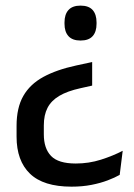

<svg xmlns="http://www.w3.org/2000/svg" viewBox="-20 -520 491 701"><path d="M316.5 -293.5V-207.5L274 -198Q226 -187.5 196.5 -170Q167 -152.5 153.5 -126.2Q140 -100 140 -62V-29.5Q140 22 166.5 49.5Q193 77 256.5 77Q304.5 77 348.5 63Q392.5 49 428 30.5L417 118.5Q399.5 128.5 373.2 138.5Q347 148.5 313.8 155Q280.5 161.5 241 161.5Q138.5 161.5 89.5 114.2Q40.5 67 40.5 -21V-60.5Q40.5 -126.5 65 -169.5Q89.5 -212.5 138 -239Q186.5 -265.5 258.5 -281ZM274 -499.5Q304 -499.5 318.2 -483.5Q332.5 -467.5 332.5 -438V-433Q332.5 -404 318.2 -388Q304 -372 274 -372Q244.5 -372 230 -388Q215.5 -404 215.5 -433V-438Q215.5 -467.5 230 -483.5Q244.5 -499.5 274 -499.5Z"/></svg>

Font: Anek Bangla Medium Medium
Style: Regular
Weight: 500
Version: Version 1.003